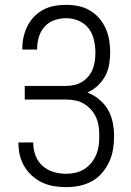

<svg xmlns="http://www.w3.org/2000/svg" viewBox="-20 -763 540 791"><path d="M253 8Q228 8 203 4Q178 0 155 -10.5Q132 -21 113 -38Q94 -55 81 -76.5Q68 -98 62 -122.5Q56 -147 56 -172V-176H117V-173Q117 -147 126.5 -122Q136 -97 155.5 -79.5Q175 -62 201 -54.5Q227 -47 253 -47Q272 -47 291.5 -51.5Q311 -56 327.5 -66.5Q344 -77 356.5 -92.5Q369 -108 376.5 -126Q384 -144 386.5 -163.5Q389 -183 389 -203Q389 -222 386.5 -241.5Q384 -261 376 -279Q368 -297 355 -311.5Q342 -326 325 -336Q308 -346 288.5 -349.5Q269 -353 250 -353H82V-409H250Q268 -409 285 -412.5Q302 -416 317 -425Q332 -434 343.5 -447.5Q355 -461 361.5 -477Q368 -493 370.5 -510.5Q373 -528 373 -546Q373 -572 367 -598.5Q361 -625 345 -646Q329 -667 304 -677.5Q279 -688 253 -688Q228 -688 204.5 -680Q181 -672 164.5 -654Q148 -636 140.5 -612Q133 -588 133 -564V-559H72V-565Q72 -589 77.5 -612.5Q83 -636 94 -657.5Q105 -679 122 -696Q139 -713 160.5 -724Q182 -735 205.5 -739Q229 -743 253 -743Q278 -743 303 -738Q328 -733 350 -720Q372 -707 388.5 -688Q405 -669 415.5 -645.5Q426 -622 430 -597Q434 -572 434 -547Q434 -522 429.5 -496.5Q425 -471 413 -449Q401 -427 382 -409.5Q363 -392 340 -382Q366 -372 388.5 -353.5Q411 -335 425 -310.5Q439 -286 444.5 -258Q450 -230 450 -202Q450 -174 445.5 -147Q441 -120 429.5 -95.5Q418 -71 400 -50Q382 -29 358 -16Q334 -3 307 2.5Q280 8 253 8Z"/></svg>

Font: Iosevka Fixed SS04 Light
Style: Regular
Weight: 300
Monospace: yes
Designer: Belleve Invis
Foundry: Belleve Invis
Version: Version 32.5.0